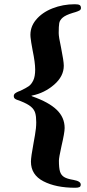

<svg xmlns="http://www.w3.org/2000/svg" viewBox="-20 -734 412 906"><path d="M126 29Q126 7 138 -57Q139 -63 145 -96.5Q151 -130 151 -157Q151 -185 146 -201.5Q141 -218 125.5 -231Q110 -244 77 -257Q72 -259 63 -262Q54 -265 49.5 -269Q45 -273 45 -280Q45 -289 52 -294Q59 -299 66.5 -302Q74 -305 77 -306Q104 -319 116 -327.5Q128 -336 137 -354.5Q146 -373 146 -406Q146 -438 134 -496Q126 -538 124 -559Q120 -604 149 -639.5Q178 -675 227.5 -694.5Q277 -714 333 -714Q350 -714 356 -710Q362 -706 362 -696Q362 -688 354 -684Q346 -680 336.5 -677Q327 -674 323 -673Q290 -663 276 -651Q262 -639 259.5 -624.5Q257 -610 257 -578Q257 -560 268 -510Q281 -445 281 -424Q281 -374 235.5 -334.5Q190 -295 131 -283Q125 -282 133 -279Q210 -252 247.5 -216Q285 -180 285 -130Q285 -108 270 -44Q258 10 258 24Q258 58 263 75Q268 92 282 101Q296 110 327 115Q361 121 361 137Q361 146 354.5 149Q348 152 335 152Q244 152 185 121.5Q126 91 126 29Z"/></svg>

Font: EB Garamond ExtraBold
Style: Regular
Weight: 800
Designer: Georg Duffner and Octavio Pardo
Foundry: Georg Duffner
Version: Version 1.000